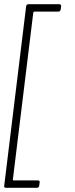

<svg xmlns="http://www.w3.org/2000/svg" viewBox="-24 -782 357 911"><path d="M-4 99 100 -752Q102 -762 111 -762H257Q262 -762 264.5 -759Q267 -756 266 -752L264 -737Q262 -727 253 -727H139Q136 -727 134 -723L37 70Q37 74 40 74H156Q166 74 164 84L162 99Q162 103 159 106Q156 109 152 109H4Q-6 109 -4 99Z"/></svg>

Font: Barlow Semi Condensed ExLight
Style: Italic
Weight: 275
Width: 4
Italic angle: -7°
Designer: Jeremy Tribby
Foundry: Tribby Type
Version: Version 1.408